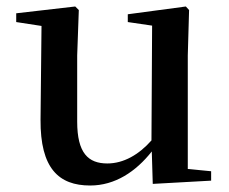

<svg xmlns="http://www.w3.org/2000/svg" viewBox="-20 -556 707 592"><path d="M451 11 631 1V-28L559 -35V-385L563 -525L553 -536L374 -512V-488L449 -477L447 -123C408 -79 361 -52 311 -52C252 -52 218 -84 218 -181V-385L223 -525L212 -536L30 -515V-488L108 -476L105 -187C104 -37 161 16 258 16C335 16 399 -27 448 -89Z"/></svg>

Font: Noto Serif CJK HK SemiBold
Style: Regular
Weight: 600
Designer: Ryoko NISHIZUKA 西塚涼子 (kana & ideographs); Frank Grießhammer (Latin, Greek & Cyrillic); Wenlong ZHANG 张文龙 (bopomofo); San
Foundry: Adobe
Version: Version 2.001;hotconv 1.1.0;makeotfexe 2.6.0